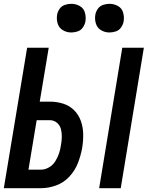

<svg xmlns="http://www.w3.org/2000/svg" viewBox="-22 -985 773 1005"><path d="M497 0H610L731 -735H618ZM-2 0H193Q232 0 272 -14.5Q312 -29 341.5 -61Q371 -93 386 -132Q401 -171 408 -210Q414 -246 413.5 -282Q413 -318 401.5 -351Q390 -384 366 -408Q342 -432 308.5 -442.5Q275 -453 239 -453H186L233 -735H120ZM127 -97 170 -356H238Q260 -356 276 -342.5Q292 -329 297 -309Q302 -289 301.5 -267.5Q301 -246 297 -225Q294 -203 287 -182Q280 -161 267.5 -141Q255 -121 234.5 -109Q214 -97 193 -97ZM551 -815Q567 -815 584 -820.5Q601 -826 611.5 -841Q622 -856 625 -872Q629 -896 622.5 -919Q616 -942 595.5 -953.5Q575 -965 551 -965Q535 -965 518 -959.5Q501 -954 490.5 -939.5Q480 -925 477 -908Q473 -884 480 -861.5Q487 -839 507 -827Q527 -815 551 -815ZM351 -815Q367 -815 384 -820.5Q401 -826 411.5 -841Q422 -856 425 -872Q429 -896 422.5 -919Q416 -942 395.5 -953.5Q375 -965 351 -965Q335 -965 318 -959.5Q301 -954 290.5 -939.5Q280 -925 277 -908Q273 -884 280 -861.5Q287 -839 307 -827Q327 -815 351 -815Z"/></svg>

Font: Iosevka Sparkle Semibold
Style: Italic
Weight: 600
Italic angle: -9°
Designer: Belleve Invis
Foundry: Belleve Invis
Version: Version 4.5.0; ttfautohint (v1.8.3)